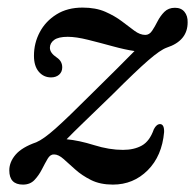

<svg xmlns="http://www.w3.org/2000/svg" viewBox="-20 -477 515 506"><path d="M412.5 -129Q407 -66 369.2 -28.2Q331.5 9.5 277.5 9.5Q244 9.5 220 -2.5Q196 -14.5 178.5 -30.2Q161 -46 147.5 -58Q134 -70 122.5 -70Q112.5 -70.5 105.5 -58.5Q98.5 -46.5 90.5 -30.8Q82.5 -15 71 -2.8Q59.5 9.5 40.5 9.5Q4.5 9.5 4.5 -28Q4.5 -50 21.2 -69.5Q38 -89 75.5 -102Q94.5 -110 126.2 -138.2Q158 -166.5 218.5 -227Q260.5 -268.5 289.5 -297.2Q318.5 -326 334.5 -342.5Q310 -346 277.2 -355Q244.5 -364 212.5 -372Q180.5 -380 158.5 -380Q134 -380 122.8 -371.8Q111.5 -363.5 111.5 -351Q111.5 -337.5 129.5 -325.5Q144 -316 144 -299.5Q144 -287.5 135.8 -280.2Q127.5 -273 114.5 -273Q95 -273 82.2 -288Q69.5 -303 69.5 -330Q69.5 -363.5 84.8 -392.2Q100 -421 128.8 -439Q157.5 -457 197.5 -457Q232.5 -457 257.5 -446Q282.5 -435 301 -421Q319.5 -407 334.2 -396Q349 -385 363 -385Q373.5 -385 380.8 -395.8Q388 -406.5 395.2 -420.8Q402.5 -435 413.2 -445.8Q424 -456.5 441 -456.5Q457.5 -456.5 466.2 -445.8Q475 -435 474.5 -418Q474.5 -369.5 419.5 -351.5Q402.5 -345.5 370.8 -318Q339 -290.5 276 -227.5Q229.5 -182.5 201.2 -155.2Q173 -128 155.5 -110Q188 -107 228 -94.5Q268 -82 304 -82Q333.5 -82 354 -93.5Q374.5 -105 385.5 -136.5Q392.5 -150 402 -150Q413 -149.5 412.5 -129Z"/></svg>

Font: Fraunces 72pt Soft
Style: Italic
Weight: 400
Italic angle: -16°
Version: Version 1.000;[b76b70a41]